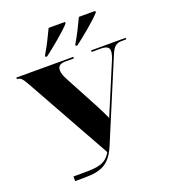

<svg xmlns="http://www.w3.org/2000/svg" viewBox="-163 -1050 1035 1168"><g transform="rotate(-20 354.0 -465.5)"><path d="M210 -781V-771H220C269 -807 364 -886 394 -921V-931H288C267 -886 238 -827 210 -781ZM406 -781V-771H416C465 -807 560 -886 590 -921V-931H484C463 -886 434 -827 406 -781ZM121 0H183C300 0 350 -32 392 -132L606 -643C625 -689 643 -704 679 -704H708V-714H484V-704H540C579 -704 597 -695 597 -669C597 -655 592 -635 581 -610L482 -374C470 -345 459 -321 447 -290C433 -321 419 -349 404 -378L288 -595C274 -622 264 -641 264 -666C264 -694 284 -704 314 -704H369V-714H0V-704H2C23 -704 36 -689 57 -651L365 -99C328 -34 277 -30 180 -30H121Z"/></g></svg>

Font: Noto Serif Display Black
Style: Regular
Weight: 900
Designer: Monotype Design Team
Foundry: Monotype Imaging Inc.
Version: Version 2.009